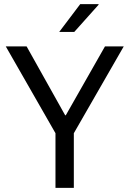

<svg xmlns="http://www.w3.org/2000/svg" viewBox="-20 -911 629 931"><path d="M249 0V-265L8 -686H109L296 -352H299L489 -686H580L338 -265V0ZM267 -756 369 -891H458V-888L340 -756Z"/></svg>

Font: Chivo Medium Light
Style: Regular
Weight: 300
Version: Version 2.002